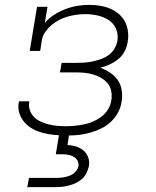

<svg xmlns="http://www.w3.org/2000/svg" viewBox="-20 -548 640 788"><path d="M92 220 99 182H214Q227 182 240 180Q253 178 266 173Q279 168 289.5 157Q300 146 302 133Q304 120 297 109.5Q290 99 279 93.5Q268 88 255.5 86.5Q243 85 230 85H209L222 7Q200 6 179.5 2.5Q159 -1 140 -7.5Q121 -14 104.5 -25Q88 -36 76 -51.5Q64 -67 58.5 -87Q53 -107 57 -128L58 -132H101L100 -129Q97 -111 103 -94.5Q109 -78 121 -66.5Q133 -55 149 -48Q165 -41 181.5 -37Q198 -33 216 -31.5Q234 -30 253 -30Q271 -30 289.5 -32Q308 -34 327 -38Q346 -42 364 -50Q382 -58 397.5 -70Q413 -82 423.5 -99.5Q434 -117 437 -136Q440 -155 436.5 -174Q433 -193 421.5 -206.5Q410 -220 394 -229Q378 -238 360.5 -243Q343 -248 323.5 -249.5Q304 -251 285 -251H226L233 -290H292Q309 -290 325.5 -291Q342 -292 359 -295.5Q376 -299 393 -305Q410 -311 425 -321.5Q440 -332 449.5 -348Q459 -364 462 -381Q466 -407 456 -430Q446 -453 425.5 -466Q405 -479 380.5 -484.5Q356 -490 330 -490Q312 -490 294 -487.5Q276 -485 258 -480Q240 -475 223.5 -466.5Q207 -458 192.5 -446Q178 -434 166.5 -418Q155 -402 152 -384L145 -339H102L132 -520H175L164 -454Q181 -474 203.5 -488Q226 -502 249.5 -511Q273 -520 297.5 -524Q322 -528 346 -528Q368 -528 390 -524.5Q412 -521 431 -513Q450 -505 466.5 -491.5Q483 -478 492.5 -460Q502 -442 505 -420Q508 -398 504 -376Q501 -356 491.5 -337.5Q482 -319 465.5 -305.5Q449 -292 430 -283.5Q411 -275 392 -270Q413 -262 432 -249.5Q451 -237 463.5 -219Q476 -201 479.5 -177.5Q483 -154 479 -130Q476 -108 464.5 -86.5Q453 -65 435.5 -48.5Q418 -32 397 -21.5Q376 -11 353.5 -4.5Q331 2 308.5 5Q286 8 263 8L257 47Q276 48 293 53.5Q310 59 323 70Q336 81 342 98Q348 115 345 133Q342 147 335.5 161Q329 175 317.5 185.5Q306 196 292.5 202.5Q279 209 264.5 213Q250 217 235.5 218.5Q221 220 207 220Z"/></svg>

Font: Iosevka Etoile Extralight
Style: Italic
Weight: 200
Italic angle: -9°
Designer: Belleve Invis
Foundry: Belleve Invis
Version: Version 22.1.2; ttfautohint (v1.8.4)